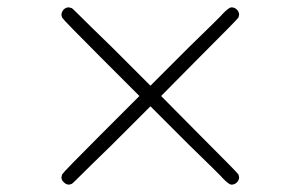

<svg xmlns="http://www.w3.org/2000/svg" viewBox="-20 -511 818 522"><path d="M609 -9Q603 -9 587 -25Q587 -26 555.5 -57Q524 -88 493 -118L389 -222L284 -117Q256 -90 226.5 -61Q197 -32 186.5 -21.5Q176 -11 175 -11Q169 -9 168 -9Q160 -9 154 -15Q147 -21 147 -29L149 -37Q152 -43 255 -146L359 -250L255 -354Q152 -457 149 -463Q147 -469 147 -470Q147 -478 153 -485Q159 -491 167 -491L175 -489Q176 -489 186.5 -478.5Q197 -468 226.5 -439Q256 -410 284 -383L389 -278L493 -382Q524 -412 555.5 -443Q587 -474 587 -475Q603 -491 609 -491Q618 -491 624 -485Q630 -479 630 -471Q630 -469 628 -463Q627 -460 522 -355L418 -250L522 -145Q627 -40 628 -37Q630 -31 630 -29Q630 -21 624 -15Q618 -9 609 -9Z"/></svg>

Font: KaTeX_Main
Style: Regular
Weight: 400
Version: Version